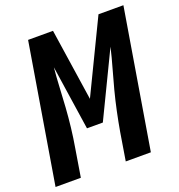

<svg xmlns="http://www.w3.org/2000/svg" viewBox="-141 -846 892 956"><g transform="rotate(-20 304.5 -367.5)"><path d="M-9 0 113 -735H245L302 -354L486 -735H618L496 0H363L387 -147Q396 -199 407 -251Q418 -303 431.5 -355Q445 -407 460 -459Q475 -511 487 -563L322 -221H238L187 -563Q182 -511 179.5 -459Q177 -407 173.5 -355Q170 -303 164 -251Q158 -199 149 -147L125 0Z"/></g></svg>

Font: Iosevka SS04 XBd Ex
Style: Italic
Weight: 800
Width: 7
Italic angle: -9°
Monospace: yes
Designer: Belleve Invis
Foundry: Belleve Invis
Version: Version 19.0.0; ttfautohint (v1.8.4)